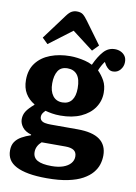

<svg xmlns="http://www.w3.org/2000/svg" viewBox="-108 -870 828 1169"><g transform="rotate(10 306.0 -286.0)"><path d="M128 -575 93 -609 208 -764Q225 -787 239.5 -794.5Q254 -802 271 -802Q295 -802 308.5 -791.5Q322 -781 340 -756L439 -621L402 -583L271 -683ZM265 230Q200 230 153 221.5Q106 213 75.5 197Q45 181 30.5 157.5Q16 134 16 102Q16 70 30 49Q44 28 69.5 13.5Q95 -1 126 -11V-15Q88 -26 70.5 -49.5Q53 -73 53 -98Q53 -125 67 -147Q81 -169 114 -197V-200Q78 -221 57.5 -255Q37 -289 37 -338Q37 -401 69 -443Q101 -485 156 -506Q211 -527 279 -527Q299 -527 322.5 -524Q346 -521 370.5 -515Q395 -509 416 -498Q441 -553 469.5 -584.5Q498 -616 539 -616Q558 -616 574.5 -608.5Q591 -601 601.5 -586.5Q612 -572 612 -549Q612 -522 594.5 -501Q577 -480 549 -480Q534 -480 522.5 -488.5Q511 -497 502 -510L491 -529Q482 -517 474 -502.5Q466 -488 459 -471Q483 -447 500 -416.5Q517 -386 517 -342Q517 -291 488.5 -249.5Q460 -208 407 -184Q354 -160 280 -160Q252 -160 228.5 -164Q205 -168 187 -173Q176 -162 170.5 -153Q165 -144 165 -133Q165 -119 173.5 -110.5Q182 -102 197.5 -99Q213 -96 234 -96H398Q491 -96 536 -63Q581 -30 581 34Q581 62 572.5 89.5Q564 117 543 142Q522 167 486 187Q450 207 395.5 218.5Q341 230 265 230ZM281 152Q323 152 352.5 141.5Q382 131 398 112.5Q414 94 414 70Q414 44 396.5 32Q379 20 344 20H197Q182 33 173.5 49.5Q165 66 165 85Q165 120 193.5 136Q222 152 281 152ZM278 -241Q316 -241 336 -267Q356 -293 356 -342Q356 -398 335 -424.5Q314 -451 275 -451Q234 -451 216 -422Q198 -393 198 -345Q198 -297 219 -269Q240 -241 278 -241Z"/></g></svg>

Font: Literata 18pt
Style: Bold
Weight: 700
Designer: Latin by Veronika Burian and Jose Scaglione. Greek by Irene Vlachou. Cyrillic by Vera Evstafieva.
Foundry: TypeTogether
Version: Version 3.103;gftools[0.9.29]